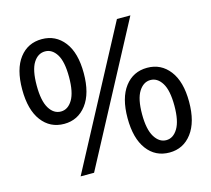

<svg xmlns="http://www.w3.org/2000/svg" viewBox="-100 -792 1024 930"><g transform="rotate(-15 412.0 -327.5)"><path d="M183.6 -248.5Q113.3 -248.5 71.3 -304.2Q29.3 -359.9 29.3 -461.9Q29.3 -564 71.3 -618.7Q113.3 -673.3 183.6 -673.3Q252.9 -673.3 295.4 -618.7Q337.9 -564 337.9 -461.9Q337.9 -359.9 295.4 -304.2Q252.9 -248.5 183.6 -248.5ZM183.6 -310.5Q218.8 -310.5 241.5 -347.9Q264.2 -385.3 264.2 -461.9Q264.2 -539.6 241.5 -575.7Q218.8 -611.8 183.6 -611.8Q147.5 -611.8 124.8 -575.7Q102.1 -539.6 102.1 -461.9Q102.1 -385.3 124.8 -347.9Q147.5 -310.5 183.6 -310.5ZM193.8 17.6 561 -673.3H628.4L261.2 17.6ZM640.6 17.6Q569.8 17.6 528.1 -38.3Q486.3 -94.2 486.3 -195.8Q486.3 -296.9 528.3 -352.1Q570.3 -407.2 640.6 -407.2Q710 -407.2 752.4 -352.1Q794.9 -296.9 794.9 -195.8Q794.9 -94.2 752.4 -38.3Q710 17.6 640.6 17.6ZM640.6 -44.4Q675.8 -44.4 698.5 -82Q721.2 -119.6 721.2 -195.8Q721.2 -272.5 698.5 -309.1Q675.8 -345.7 640.6 -345.7Q605.5 -345.7 582.3 -309.1Q559.1 -272.5 559.1 -195.8Q559.1 -119.6 582.3 -82Q605.5 -44.4 640.6 -44.4Z"/></g></svg>

Font: Pyidaungsu Numbers
Style: Regular
Weight: 400
Designer: Sun Tun
Foundry: MCF
Version: Version 1.083; ttfautohint (v1.8.2)